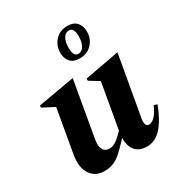

<svg xmlns="http://www.w3.org/2000/svg" viewBox="-169 -821 889 948"><g transform="rotate(-30 276.0 -346.5)"><path d="M152 10Q109 10 83 -19.5Q57 -49 57 -100Q57 -109 58.5 -118.5Q60 -128 61 -138L104 -384L38 -418V-430L242 -466H246L192 -158Q188 -135 188 -123Q188 -103 198 -88.5Q208 -74 231 -74Q252 -74 274 -91Q296 -108 314 -128L359 -384L304 -418V-430L498 -466H501L441 -126Q433 -79 459 -79Q474 -79 491 -95.5Q508 -112 526 -151L544 -145Q516 -71 480 -30.5Q444 10 396 10Q354 10 331.5 -15Q309 -40 310 -87H308Q276 -52 252.5 -30.5Q229 -9 205.5 0.5Q182 10 152 10ZM326 -533Q289 -533 272 -553.5Q255 -574 255 -605Q255 -645 281.5 -674Q308 -703 351 -703Q387 -703 404.5 -682.5Q422 -662 422 -631Q422 -591 396 -562Q370 -533 326 -533ZM331 -556Q351 -556 363 -577Q375 -598 375 -631Q375 -680 347 -680Q327 -680 315 -660Q303 -640 303 -605Q303 -556 331 -556Z"/></g></svg>

Font: Spectral
Style: Bold Italic
Weight: 700
Italic angle: -10°
Designer: Jean-Baptiste Levee
Foundry: Production Type
Version: Version 2.001